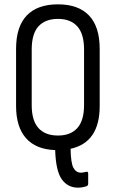

<svg xmlns="http://www.w3.org/2000/svg" viewBox="-20 -683 533 884"><path d="M339 181Q292 181 264.5 142.5Q237 104 234 8Q146 5 100 -46.5Q54 -98 54 -195V-458Q54 -560 103 -611.5Q152 -663 247 -663Q341 -663 390 -611.5Q439 -560 439 -458V-195Q439 -27 305 2Q306 67 318 89.5Q330 112 353 112Q359 112 365.5 110.5Q372 109 378 108Q386 106 386 116V163Q386 172 377 175Q371 177 361 179Q351 181 339 181ZM247 -59Q305 -59 336 -93.5Q367 -128 367 -199V-455Q367 -527 336 -561.5Q305 -596 247 -596Q188 -596 157 -561.5Q126 -527 126 -455V-199Q126 -128 157 -93.5Q188 -59 247 -59Z"/></svg>

Font: Sofia Sans Cond
Style: Regular
Weight: 400
Width: 3
Designer: Botio Nikoltchev, Ani Petrova
Foundry: lettersoup
Version: Version 4.100; ttfautohint (v1.8.3)